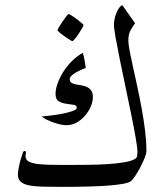

<svg xmlns="http://www.w3.org/2000/svg" viewBox="-20 -725 645 753"><path d="M554.2 -132.3Q554.2 -122.6 547.1 -105.2Q540 -87.9 530.5 -69.3Q521 -50.8 510.5 -35.4Q500 -20 493.7 -14.6Q486.3 -8.8 463.9 -4.4Q441.4 0 406.7 2.7Q372.1 5.4 326.2 6.6Q280.3 7.8 227.1 7.8Q182.6 7.8 149.4 7.1Q116.2 6.3 94.2 2Q72.3 -2.4 61.3 -12.2Q50.3 -22 50.3 -39.6Q50.3 -49.8 52.5 -62.3Q54.7 -74.7 57.6 -86.9Q60.5 -99.1 64.5 -110.4L70.3 -128.4Q72.3 -132.8 76.7 -132.8Q82 -132.8 82 -126.5Q82 -124.5 81.1 -120.8Q80.1 -117.2 80.1 -113.3Q80.1 -101.6 88.1 -94.7Q96.2 -87.9 114.7 -84Q133.3 -80.1 164.3 -79.1Q195.3 -78.1 241.7 -78.1Q282.2 -78.1 324.7 -78.6Q367.2 -79.1 404.8 -81.5Q442.4 -84 470.7 -89.1Q499 -94.2 511.2 -103Q517.1 -106.9 518.1 -115Q519 -123 519 -129.4Q519 -145 512.2 -184.1Q505.4 -223.1 495.1 -273.7Q484.9 -324.2 472.9 -380.9Q460.9 -437.5 450.7 -487.8Q440.4 -538.1 433.6 -576.2Q426.8 -614.3 426.8 -628.4Q426.8 -636.2 428.7 -647.5Q430.7 -658.7 434.8 -669.9Q439 -681.2 445.1 -690.9Q451.2 -700.7 459.5 -705.1L509.8 -633.8Q500 -621.1 491.7 -605.7Q483.4 -590.3 483.4 -566.4Q483.4 -552.2 488.5 -525.1Q493.7 -498 501.7 -462.2Q509.8 -426.3 518.8 -384Q527.8 -341.8 535.9 -298.1Q543.9 -254.4 549.1 -211.7Q554.2 -168.9 554.2 -132.3ZM344.2 -344.7Q344.2 -326.2 335.9 -306.9Q327.6 -287.6 313.2 -271Q298.8 -254.4 280 -244.1Q261.2 -233.9 239.7 -233.9Q231 -233.9 217.5 -236.8Q204.1 -239.7 190.7 -244.4Q177.2 -249 164.3 -255.1Q151.4 -261.2 143.6 -268.1Q159.7 -269.5 183.3 -272.5Q207 -275.4 228.5 -279.8Q250 -284.2 265.6 -289.8Q281.2 -295.4 281.2 -302.2Q281.2 -312 268.3 -314Q255.4 -315.9 239.5 -318.1Q223.6 -320.3 210.7 -327.6Q197.8 -335 197.8 -356.4Q197.8 -374.5 205.6 -397Q213.4 -419.4 227.5 -442.1Q241.7 -464.8 261.5 -484.9Q281.2 -504.9 304.7 -517.6Q306.2 -514.2 308.1 -505.9Q310.1 -497.6 311.8 -487.8Q313.5 -478 314.7 -469.5Q315.9 -460.9 316.4 -458.5Q309.1 -456.1 298.6 -451.4Q288.1 -446.8 277.8 -440.9Q267.6 -435.1 260.5 -428.2Q253.4 -421.4 253.4 -415Q253.4 -404.8 260 -400.6Q266.6 -396.5 276.6 -394.3Q286.6 -392.1 298.6 -390.4Q310.5 -388.7 320.6 -384Q330.6 -379.4 337.4 -370.4Q344.2 -361.3 344.2 -344.7ZM307.6 -626.5Q307.6 -624 301.8 -614Q295.9 -604 288.6 -592.8Q281.2 -581.5 273.7 -572.5Q266.1 -563.5 263.7 -563.5Q262.2 -563.5 252.9 -569.3Q243.7 -575.2 233.2 -582.5Q222.7 -589.8 214.1 -596.9Q205.6 -604 205.6 -606.9Q205.6 -609.4 211.7 -619.4Q217.8 -629.4 225.3 -640.6Q232.9 -651.9 240 -660.9Q247.1 -669.9 249 -669.9Q251.5 -669.9 261.2 -663.8Q271 -657.7 281.2 -649.9Q291.5 -642.1 299.6 -635Q307.6 -627.9 307.6 -626.5Z"/></svg>

Font: Accordance
Style: Italic
Weight: 400
Italic angle: -11°
Version: Version 1.2 (build January 31, 2020) Miklal Software Solutio